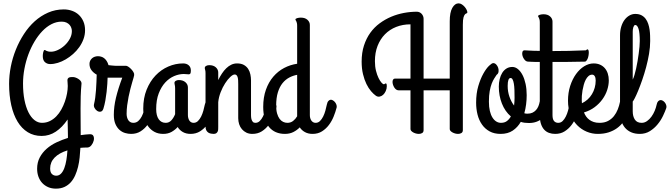

<svg xmlns="http://www.w3.org/2000/svg" viewBox="-20 -770 3991 1144"><path d="M382.8 -58.1Q351.1 -11.2 312.5 14.4Q273.9 40 228 40Q181.6 40 145.5 17.8Q109.4 -4.4 84.7 -45.2Q60.1 -85.9 47.1 -143.3Q34.2 -200.7 34.2 -271Q34.2 -320.8 44.4 -373Q54.7 -425.3 74.5 -474.4Q94.2 -523.4 122.6 -567.1Q150.9 -610.8 187 -643.3Q223.1 -675.8 266.6 -694.8Q310.1 -713.9 359.9 -713.9Q386.7 -713.9 410.2 -705.3Q433.6 -696.8 450.4 -680.7Q467.3 -664.6 477.1 -641.6Q486.8 -618.7 486.8 -589.8Q486.8 -562.5 477.5 -537.1Q468.3 -511.7 452.4 -489.3Q436.5 -466.8 415.5 -448.2Q394.5 -429.7 371.6 -416.3Q348.6 -402.8 324.7 -395.5Q300.8 -388.2 278.8 -388.2Q260.7 -388.2 247.8 -399.7Q234.9 -411.1 234.9 -436Q234.9 -441.4 235.6 -447.8Q236.3 -454.1 237.8 -459.5Q239.3 -464.8 241.2 -468.5Q243.2 -472.2 246.1 -472.2Q248.5 -472.2 250.7 -470.5Q252.9 -468.8 256.6 -467Q260.3 -465.3 266.6 -463.6Q272.9 -461.9 284.2 -461.9Q303.2 -461.9 325 -472.2Q346.7 -482.4 365.2 -499.5Q383.8 -516.6 396 -538.8Q408.2 -561 408.2 -585Q408.2 -593.8 405 -603.5Q401.9 -613.3 394.8 -621.6Q387.7 -629.9 376 -635.5Q364.3 -641.1 347.2 -641.1Q315.9 -641.1 286.6 -626Q257.3 -610.8 231.9 -584.2Q206.5 -557.6 185.3 -522Q164.1 -486.3 148.9 -445.3Q133.8 -404.3 125.5 -359.9Q117.2 -315.4 117.2 -272Q117.2 -217.8 125.7 -174.6Q134.3 -131.3 149.4 -101.1Q164.6 -70.8 185.3 -54.4Q206.1 -38.1 230 -38.1Q255.4 -38.1 276.9 -48.6Q298.3 -59.1 315.4 -76.7Q332.5 -94.2 345.2 -117.2Q357.9 -140.1 366.5 -164.6Q375 -189 379.4 -213.1Q383.8 -237.3 383.8 -257.8Q383.8 -265.6 382.8 -275.6Q381.8 -285.6 381.8 -291Q381.8 -298.3 384.5 -302.2Q387.2 -306.2 391.6 -308.1Q396 -310.1 401.9 -310.5Q407.7 -311 414.1 -311Q420.9 -311 429.7 -308.1Q438.5 -305.2 446.5 -300Q454.6 -294.9 460.2 -288.1Q465.8 -281.2 465.8 -272.9Q461.9 -232.4 460.9 -196Q460 -159.7 460 -122.1Q460 -86.9 460.4 -48.8Q460.9 -10.7 460.9 35.2Q475.1 32.7 488.5 31.7Q502 30.8 514.2 29.8Q531.7 28.8 536.9 40.8Q542 52.7 538.3 67.9Q534.7 83 524.4 95.7Q514.2 108.4 501 108.9Q489.7 108.9 479.7 109.4Q469.7 109.9 459 110.8Q457.5 139.2 454.6 168Q451.7 196.8 445.1 223.9Q438.5 251 428 274.7Q417.5 298.3 401.9 315.9Q386.2 333.5 364.3 343.8Q342.3 354 313 354Q287.6 354 266.8 345Q246.1 335.9 231.4 320.1Q216.8 304.2 209 282.7Q201.2 261.2 201.2 235.8Q201.2 197.8 216.8 168.2Q232.4 138.7 258.1 116.2Q283.7 93.8 316.9 78.1Q350.1 62.5 384.8 51.8V42Q384.8 9.8 383.8 -15.1Q382.8 -40 382.8 -58.1ZM314.9 276.9Q331.5 276.9 343.5 264.6Q355.5 252.4 363.3 231.4Q371.1 210.4 375.5 183.3Q379.9 156.2 381.8 126Q332 141.6 305.4 168.9Q278.8 196.3 278.8 233.9Q278.8 256.8 289.3 266.8Q299.8 276.9 314.9 276.9Z M761.2 27.8Q743.7 27.8 725.3 22.5Q707 17.1 692.1 3.9Q677.2 -9.3 667.7 -31Q658.2 -52.7 658.2 -85.9Q658.2 -134.3 671.1 -188.2Q684.1 -242.2 708.5 -307.1H632.3H621.1Q620.6 -292.5 619.4 -270Q618.2 -247.6 615.2 -222.2Q612.3 -196.8 607.7 -170.9Q603 -145 596.2 -123Q591.3 -107.4 580.8 -105Q570.3 -102.5 560.1 -108.6Q549.8 -114.7 543.5 -126.5Q537.1 -138.2 540.5 -150.9Q544.4 -166 547.4 -187.7Q550.3 -209.5 552 -233.6Q553.7 -257.8 554.7 -282Q555.7 -306.2 556.2 -325.2Q537.6 -335.4 525.4 -351.3Q513.2 -367.2 513.2 -389.2Q513.2 -399.4 517.3 -408Q521.5 -416.5 528.3 -422.6Q535.2 -428.7 544.4 -431.9Q553.7 -435.1 563.5 -435.1Q572.3 -435.1 581.8 -432.6Q591.3 -430.2 599.9 -423.8Q608.4 -417.5 615.2 -407.2Q622.1 -397 626.5 -381.8Q638.7 -380.4 647.2 -379.6Q655.8 -378.9 661.6 -378.4Q667.5 -377.9 671.4 -377.9Q675.3 -377.9 679.2 -377.9H731.4Q735.8 -377.9 744.4 -372.6Q752.9 -367.2 761.2 -358.6Q769.5 -350.1 775.1 -340.3Q780.8 -330.6 779.3 -321.8Q779.3 -318.8 775.9 -307.6Q772.5 -296.4 767.6 -279.3Q762.7 -262.2 756.8 -240Q751 -217.8 746.1 -193.4Q741.2 -168.9 737.8 -142.8Q734.4 -116.7 734.4 -91.8Q734.4 -81.5 736.8 -71.8Q739.3 -62 744.1 -54.4Q749 -46.9 756.6 -42.5Q764.2 -38.1 774.4 -38.1Q791.5 -38.1 803.7 -48.8Q815.9 -59.6 824.2 -75.7Q832.5 -91.8 837.6 -110.6Q842.8 -129.4 846.2 -146Q849.1 -161.6 856 -168.7Q862.8 -175.8 870.1 -175.8Q876 -175.8 882.3 -172.1Q888.7 -168.5 893.8 -162.6Q898.9 -156.7 902.1 -149.4Q905.3 -142.1 905.3 -134.8Q905.3 -132.3 904.8 -130.9Q904.3 -129.4 904.3 -127.9Q897.5 -103 886.5 -75.7Q875.5 -48.3 858.4 -25.4Q841.3 -2.4 817.4 12.7Q793.5 27.8 761.2 27.8Z M1133.3 -38.1Q1148.4 -38.1 1159.4 -48.8Q1170.4 -59.6 1178.5 -75.7Q1186.5 -91.8 1191.7 -110.6Q1196.8 -129.4 1200.2 -146Q1203.6 -161.6 1210.2 -168.7Q1216.8 -175.8 1224.6 -175.8Q1230.5 -175.8 1236.6 -172.1Q1242.7 -168.5 1247.8 -162.6Q1252.9 -156.7 1256.1 -149.4Q1259.3 -142.1 1259.3 -134.8Q1259.3 -133.8 1259.3 -132.3Q1259.3 -130.9 1258.3 -127.9Q1252 -103 1241 -75.7Q1230 -48.3 1212.9 -25.4Q1195.8 -2.4 1171.6 12.7Q1147.5 27.8 1115.2 27.8Q1088.9 27.8 1069.3 16.6Q1049.8 5.4 1038.6 -13.2Q1023.4 3.9 1002.2 15.9Q981 27.8 952.6 27.8Q923.3 27.8 901.1 16.1Q878.9 4.4 863.8 -15.9Q848.6 -36.1 841.1 -63.7Q833.5 -91.3 833.5 -123Q833.5 -185.5 853.5 -235.4Q873.5 -285.2 906.7 -320.1Q939.9 -355 982.7 -373.5Q1025.4 -392.1 1071.3 -392.1Q1091.8 -392.1 1104.5 -380.9Q1117.2 -369.6 1117.2 -350.1Q1117.2 -337.4 1114.5 -332.3Q1111.8 -327.1 1104.5 -327.1Q1097.7 -327.1 1090.3 -328.1Q1083 -329.1 1075.2 -329.1Q1046.9 -329.1 1017.6 -316.7Q988.3 -304.2 964.6 -278.6Q940.9 -252.9 925.8 -213.6Q910.6 -174.3 910.6 -120.1Q910.6 -80.6 925.8 -59.3Q940.9 -38.1 967.3 -38.1Q987.8 -38.1 1001.5 -53.5Q1015.1 -68.8 1023.4 -89.8V-244.1Q1023.4 -251.5 1022.7 -256.3Q1022 -261.2 1021.2 -264.6Q1020.5 -268.1 1020 -270.8Q1019.5 -273.4 1019.5 -275.9Q1019.5 -283.7 1027.1 -288.3Q1034.7 -293 1045.4 -293Q1070.3 -293 1085 -280Q1099.6 -267.1 1099.6 -249V-84Q1099.6 -75.7 1101.6 -67.6Q1103.5 -59.6 1107.4 -53Q1111.3 -46.4 1117.9 -42.2Q1124.5 -38.1 1133.3 -38.1Z M1204.6 -333Q1204.6 -347.2 1202.4 -353.5Q1200.2 -359.9 1200.2 -365.2Q1200.2 -372.6 1208 -377.2Q1215.8 -381.8 1226.6 -381.8Q1251.5 -381.8 1265.9 -368.9Q1280.3 -356 1280.3 -337.9V-293Q1290.5 -314 1302.5 -332Q1314.5 -350.1 1328.4 -363.5Q1342.3 -377 1358.2 -384.5Q1374 -392.1 1392.6 -392.1Q1417.5 -392.1 1433.6 -382.8Q1449.7 -373.5 1459 -358.9Q1468.3 -344.2 1471.9 -326.2Q1475.6 -308.1 1475.6 -291V-84Q1475.6 -80.6 1476.1 -73Q1476.6 -65.4 1479 -57.6Q1481.4 -49.8 1486.6 -43.9Q1491.7 -38.1 1501.5 -38.1Q1516.6 -38.1 1527.6 -48.8Q1538.6 -59.6 1546.6 -75.7Q1554.7 -91.8 1559.8 -110.6Q1564.9 -129.4 1568.4 -146Q1571.3 -161.6 1578.1 -168.7Q1585 -175.8 1592.3 -175.8Q1598.1 -175.8 1604.5 -172.1Q1610.8 -168.5 1616 -162.6Q1621.1 -156.7 1624.3 -149.4Q1627.4 -142.1 1627.4 -134.8Q1627.4 -133.8 1627.4 -132.3Q1627.4 -130.9 1626.5 -127.9Q1620.1 -103 1609.1 -75.7Q1598.1 -48.3 1580.8 -25.4Q1563.5 -2.4 1539.6 12.7Q1515.6 27.8 1483.4 27.8Q1463.4 27.8 1448 20.3Q1432.6 12.7 1421.6 0Q1410.6 -12.7 1405 -29.8Q1399.4 -46.9 1399.4 -65.9V-269Q1399.4 -280.8 1398.9 -291Q1398.4 -301.3 1396.2 -309.1Q1394 -316.9 1389.9 -321.5Q1385.7 -326.2 1378.4 -326.2Q1367.7 -326.2 1352.1 -311.5Q1336.4 -296.9 1321.3 -273.4Q1306.2 -250 1294.7 -220.5Q1283.2 -190.9 1280.3 -161.1V-15.1Q1280.3 -7.8 1280 -0.2Q1279.8 7.3 1277.1 13.4Q1274.4 19.5 1268.8 23.7Q1263.2 27.8 1252.4 27.8Q1245.1 27.8 1236.6 26.1Q1228 24.4 1220.9 19.8Q1213.9 15.1 1209.2 6.6Q1204.6 -2 1204.6 -16.1Z M1677.2 27.8Q1647.9 27.8 1624 17.6Q1600.1 7.3 1583.3 -12.9Q1566.4 -33.2 1557.4 -63.2Q1548.3 -93.3 1548.3 -132.8Q1548.3 -190.4 1564.5 -235.6Q1580.6 -280.8 1608.4 -313.2Q1636.2 -345.7 1672.9 -365Q1709.5 -384.3 1750.5 -390.1V-616.2Q1750.5 -627 1748.8 -633.3Q1747.1 -639.6 1745.4 -643.3Q1743.7 -647 1741.9 -649.2Q1740.2 -651.4 1740.2 -653.8Q1740.2 -656.7 1743.2 -658.7Q1746.1 -660.6 1751 -662.1Q1755.9 -663.6 1761.5 -664.3Q1767.1 -665 1772.5 -665Q1797.4 -665 1811.8 -652.1Q1826.2 -639.2 1826.2 -621.1V-84Q1826.2 -75.7 1828.1 -67.6Q1830.1 -59.6 1834.2 -53Q1838.4 -46.4 1845 -42.2Q1851.6 -38.1 1860.4 -38.1Q1875.5 -38.1 1886.5 -48.8Q1897.5 -59.6 1905.5 -75.7Q1913.6 -91.8 1918.7 -110.6Q1923.8 -129.4 1927.2 -146Q1930.2 -161.6 1937 -168.7Q1943.8 -175.8 1951.2 -175.8Q1957 -175.8 1963.4 -172.1Q1969.7 -168.5 1974.9 -162.6Q1980 -156.7 1983.2 -149.4Q1986.3 -142.1 1986.3 -134.8Q1986.3 -133.8 1986.3 -132.3Q1986.3 -130.9 1985.4 -127.9Q1979 -103 1968 -75.7Q1957 -48.3 1939.7 -25.4Q1922.4 -2.4 1898.4 12.7Q1874.5 27.8 1842.3 27.8Q1816.4 27.8 1796.9 17.1Q1777.3 6.3 1766.1 -11.2Q1749.5 5.9 1727.8 16.8Q1706.1 27.8 1677.2 27.8ZM1692.4 -38.1Q1711.9 -38.1 1726.3 -49.3Q1740.7 -60.5 1750.5 -77.1V-324.2Q1726.1 -319.8 1703.4 -307.9Q1680.7 -295.9 1663.3 -274.4Q1646 -252.9 1635.7 -220Q1625.5 -187 1625.5 -140.1Q1625.5 -112.8 1631.1 -93.5Q1636.7 -74.2 1645.8 -62Q1654.8 -49.8 1667 -43.9Q1679.2 -38.1 1692.4 -38.1Z M2503.9 -301.8H2659.7V-643.1Q2659.7 -696.3 2675 -723.1Q2690.4 -750 2711.9 -750Q2722.7 -750 2732.2 -743.7Q2741.7 -737.3 2749 -728.8Q2756.3 -720.2 2760.5 -711.2Q2764.6 -702.1 2764.6 -696.8Q2764.6 -691.4 2760.5 -690.7Q2756.3 -689.9 2751.2 -685.3Q2746.1 -680.7 2741.9 -667Q2737.8 -653.3 2737.8 -622.1V4.9Q2737.8 17.6 2729.2 22.7Q2720.7 27.8 2709.5 27.8Q2700.7 27.8 2691.9 25.4Q2683.1 22.9 2676 19Q2668.9 15.1 2664.3 10Q2659.7 4.9 2659.7 -1V-231.9H2503.9V4.9Q2503.9 17.6 2495.4 22.7Q2486.8 27.8 2475.6 27.8Q2466.8 27.8 2458 25.4Q2449.2 22.9 2442.1 19Q2435.1 15.1 2430.4 10Q2425.8 4.9 2425.8 -1V-231.9H2354.5Q2346.7 -231.9 2340.1 -236.8Q2333.5 -241.7 2328.9 -249.3Q2324.2 -256.8 2321.5 -265.6Q2318.8 -274.4 2318.8 -282.2Q2318.8 -290.5 2322.5 -296.1Q2326.2 -301.8 2333.5 -301.8H2425.8V-625Q2379.4 -625 2340.6 -609.6Q2301.8 -594.2 2273.7 -565.7Q2245.6 -537.1 2229.7 -496.6Q2213.9 -456.1 2213.9 -405.8Q2213.9 -374 2220.2 -348.6Q2226.6 -323.2 2235.4 -305.4Q2244.1 -287.6 2252.9 -277.8Q2261.7 -268.1 2266.6 -268.1Q2271 -268.1 2272.9 -270.5Q2274.9 -272.9 2278.8 -272.9Q2282.7 -272.9 2283.7 -267.6Q2284.7 -262.2 2284.7 -256.8Q2284.7 -241.2 2278.3 -227.3Q2272 -213.4 2262.5 -204.8Q2252.9 -196.3 2241.2 -194.3Q2229.5 -192.4 2218.8 -200.2Q2205.6 -209.5 2190.7 -226.8Q2175.8 -244.1 2163.3 -269.5Q2150.9 -294.9 2142.8 -328.4Q2134.8 -361.8 2134.8 -402.8Q2134.8 -456.1 2148.7 -498.8Q2162.6 -541.5 2186.3 -574.5Q2210 -607.4 2242.2 -631.1Q2274.4 -654.8 2310.8 -670.2Q2347.2 -685.5 2386.5 -692.9Q2425.8 -700.2 2463.9 -700.2Q2471.7 -700.2 2479 -697Q2486.3 -693.8 2491.7 -688.2Q2497.1 -682.6 2500.5 -674.8Q2503.9 -667 2503.9 -658.2Z M3195.8 -165Q3196.8 -170.9 3202.4 -174.8Q3208 -178.7 3215.3 -180.2Q3222.7 -181.6 3230.7 -180.2Q3238.8 -178.7 3244.9 -173.6Q3251 -168.5 3253.7 -159.4Q3256.3 -150.4 3252.9 -136.2Q3248.5 -115.7 3238.5 -97.9Q3228.5 -80.1 3213.4 -66.4Q3198.2 -52.7 3177.7 -44.9Q3157.2 -37.1 3131.8 -37.1Q3118.2 -37.1 3106.2 -38.6Q3094.2 -40 3083 -43.9Q3064.5 -11.7 3035.2 8.1Q3005.9 27.8 2962.9 27.8Q2924.8 27.8 2897.5 12.9Q2870.1 -2 2852.1 -27.6Q2834 -53.2 2825.4 -86.9Q2816.9 -120.6 2816.9 -158.2Q2816.9 -213.4 2829.8 -257.1Q2842.8 -300.8 2859.9 -331.3Q2877 -361.8 2893.8 -377.9Q2910.6 -394 2918.9 -394Q2928.7 -394 2936.8 -385.5Q2944.8 -377 2948.5 -365.5Q2952.1 -354 2950.4 -342.3Q2948.7 -330.6 2939 -324.2Q2933.1 -314.9 2925 -302.7Q2917 -290.5 2909.9 -272.2Q2902.8 -253.9 2897.9 -227.5Q2893.1 -201.2 2893.1 -164.1Q2893.1 -132.3 2898.7 -108.9Q2904.3 -85.4 2914.3 -69.6Q2924.3 -53.7 2937.3 -45.9Q2950.2 -38.1 2964.8 -38.1Q2986.3 -38.1 3000.2 -48.6Q3014.2 -59.1 3023.9 -76.2Q2988.8 -106.4 2970.5 -153.1Q2952.1 -199.7 2952.1 -253.9Q2952.1 -277.3 2957.3 -298.6Q2962.4 -319.8 2972.4 -335.9Q2982.4 -352.1 2997.6 -361.6Q3012.7 -371.1 3032.7 -371.1Q3050.3 -371.1 3065.9 -358.4Q3081.5 -345.7 3093.3 -323.2Q3105 -300.8 3111.6 -270Q3118.2 -239.3 3118.2 -203.1Q3118.2 -175.3 3114.7 -147.9Q3111.3 -120.6 3104 -95.2Q3109.4 -93.3 3114 -93Q3118.7 -92.8 3124 -92.8Q3140.1 -92.8 3152.6 -98.6Q3165 -104.5 3173.8 -114.3Q3182.6 -124 3188 -137.2Q3193.4 -150.4 3195.8 -165ZM3004.9 -257.8Q3004.9 -224.1 3015.4 -193.8Q3025.9 -163.6 3043 -141.1Q3045.9 -165 3045.9 -187Q3045.9 -212.4 3045.2 -234.1Q3044.4 -255.9 3041.7 -271.5Q3039.1 -287.1 3034.4 -296.1Q3029.8 -305.2 3022 -305.2Q3004.9 -305.2 3004.9 -257.8Z M3106 -470.2Q3117.2 -469.2 3130.9 -468.8Q3142.6 -467.8 3159.2 -467.5Q3175.8 -467.3 3196.3 -466.8V-636.2Q3196.3 -647 3194.6 -653.3Q3192.9 -659.7 3191.2 -663.3Q3189.5 -667 3187.7 -669.2Q3186 -671.4 3186 -673.8Q3186 -676.8 3189 -678.7Q3191.9 -680.7 3196.8 -682.1Q3201.7 -683.6 3207.3 -684.3Q3212.9 -685.1 3218.3 -685.1Q3243.2 -685.1 3257.6 -672.1Q3272 -659.2 3272 -641.1V-465.8Q3317.9 -465.8 3368.9 -466.8Q3419.9 -467.8 3471.2 -470.2Q3478 -477.5 3482.2 -475.6Q3486.3 -473.6 3487.5 -466.3Q3488.8 -459 3487.8 -448.2Q3486.8 -437.5 3483.9 -427.5Q3481 -417.5 3475.8 -410.2Q3470.7 -402.8 3464.4 -402.8Q3404.3 -401.4 3358.2 -401.1Q3312 -400.9 3272 -400.9V-84Q3272 -59.6 3281.2 -48.8Q3290.5 -38.1 3306.2 -38.1Q3321.3 -38.1 3332.3 -48.8Q3343.3 -59.6 3351.3 -75.7Q3359.4 -91.8 3364.5 -110.6Q3369.6 -129.4 3373 -146Q3376 -161.6 3382.8 -168.7Q3389.6 -175.8 3397 -175.8Q3402.8 -175.8 3409.2 -172.1Q3415.5 -168.5 3420.7 -162.6Q3425.8 -156.7 3429 -149.4Q3432.1 -142.1 3432.1 -134.8Q3432.1 -133.8 3432.1 -132.3Q3432.1 -130.9 3431.2 -127.9Q3424.8 -103 3413.8 -75.7Q3402.8 -48.3 3385.5 -25.4Q3368.2 -2.4 3344.2 12.7Q3320.3 27.8 3288.1 27.8Q3268.1 27.8 3251.2 21.7Q3234.4 15.6 3222.2 2.2Q3210 -11.2 3203.1 -32.2Q3196.3 -53.2 3196.3 -83V-400.9Q3179.7 -400.9 3166.7 -401.1Q3153.8 -401.4 3145 -401.9Q3134.8 -402.3 3127 -402.8Q3115.2 -402.8 3106.2 -413.3Q3097.2 -423.8 3093.5 -436.5Q3089.8 -449.2 3092.5 -459.7Q3095.2 -470.2 3106 -470.2Z M3607.4 -291Q3607.4 -263.2 3597.9 -233.9Q3588.4 -204.6 3569.6 -178.5Q3550.8 -152.3 3523.2 -131.6Q3495.6 -110.8 3459.5 -100.1Q3464.4 -87.4 3472.4 -75.9Q3480.5 -64.5 3491.7 -56.2Q3502.9 -47.9 3517.8 -43Q3532.7 -38.1 3552.2 -38.1Q3581.5 -38.1 3602.5 -49.1Q3623.5 -60.1 3637.9 -78.1Q3652.3 -96.2 3661.1 -118.7Q3669.9 -141.1 3674.3 -164.1Q3677.7 -180.7 3688.2 -186.3Q3698.7 -191.9 3709.7 -189Q3720.7 -186 3728.8 -176.5Q3736.8 -167 3735.4 -153.8Q3733.4 -138.7 3728.8 -119.1Q3724.1 -99.6 3714.8 -79.6Q3705.6 -59.6 3691.2 -40.3Q3676.8 -21 3655.8 -5.9Q3634.8 9.3 3606.4 18.6Q3578.1 27.8 3541.5 27.8Q3507.3 27.8 3475.3 14.4Q3443.4 1 3418.7 -24.2Q3394 -49.3 3379.2 -86.2Q3364.3 -123 3364.3 -169.9Q3364.3 -217.3 3377.4 -258.1Q3390.6 -298.8 3412.1 -328.6Q3433.6 -358.4 3460.9 -375.2Q3488.3 -392.1 3517.1 -392.1Q3538.1 -392.1 3554.9 -384.8Q3571.8 -377.4 3583.5 -364Q3595.2 -350.6 3601.3 -332Q3607.4 -313.5 3607.4 -291ZM3446.3 -172.9Q3446.3 -168.5 3446.8 -164.1Q3447.3 -159.7 3447.3 -154.8Q3465.8 -163.6 3481 -177.2Q3496.1 -190.9 3506.8 -208.5Q3517.6 -226.1 3523.4 -246.8Q3529.3 -267.6 3529.3 -290Q3529.3 -306.6 3523.7 -315.9Q3518.1 -325.2 3508.3 -325.2Q3496.1 -325.2 3486.6 -316.9Q3477.1 -308.6 3470 -295.2Q3462.9 -281.7 3458.3 -264.9Q3453.6 -248 3450.7 -231Q3447.8 -213.9 3446.8 -198.5Q3445.8 -183.1 3446.3 -172.9Z M3750 -295.9Q3755.4 -306.2 3760.5 -323.5Q3765.6 -340.8 3770.3 -361.8Q3774.9 -382.8 3778.8 -405.8Q3782.7 -428.7 3785.6 -450.7Q3788.6 -472.7 3790.3 -491.9Q3792 -511.2 3792 -524.9Q3792 -574.7 3784.7 -597.9Q3777.3 -621.1 3765.1 -621.1Q3761.2 -621.1 3758.3 -617.2Q3755.4 -613.3 3753.4 -607.2Q3751.5 -601.1 3750.7 -594Q3750 -586.9 3750 -581.1ZM3892.1 -145Q3895 -159.7 3901.1 -166.3Q3907.2 -172.9 3914.3 -173.6Q3921.4 -174.3 3928.7 -170.2Q3936 -166 3941.4 -159.2Q3946.8 -152.3 3949.5 -143.8Q3952.1 -135.3 3950.2 -127Q3943.4 -106.9 3930.7 -80.1Q3918 -53.2 3898.4 -29.3Q3878.9 -5.4 3852.5 11.2Q3826.2 27.8 3792 27.8Q3763.2 27.8 3741.2 18.3Q3719.2 8.8 3704.3 -8.5Q3689.5 -25.9 3681.9 -50Q3674.3 -74.2 3674.3 -104V-559.1Q3674.3 -586.9 3681.4 -610.6Q3688.5 -634.3 3700.9 -651.1Q3713.4 -668 3730 -677.5Q3746.6 -687 3765.1 -687Q3787.1 -687 3802.2 -679Q3817.4 -670.9 3827.1 -657.7Q3836.9 -644.5 3842.5 -627.4Q3848.1 -610.4 3850.6 -592.5Q3853 -574.7 3853.5 -557.4Q3854 -540 3854 -525.9Q3854 -489.3 3847.2 -449Q3840.3 -408.7 3829.8 -369.6Q3819.3 -330.6 3806.9 -294.7Q3794.4 -258.8 3783 -231Q3771.5 -203.1 3762.5 -185.5Q3753.4 -168 3750 -165V-106.9Q3750 -76.7 3762.7 -57.4Q3775.4 -38.1 3803.2 -38.1Q3820.3 -38.1 3835.2 -48.6Q3850.1 -59.1 3861.6 -75Q3873 -90.8 3880.9 -109.6Q3888.7 -128.4 3892.1 -145Z"/></svg>

Font: Grand Hotel
Style: Regular
Weight: 400
Designer: Brian J. Bonislawsky & Jim Lyles for Astigmatic (AOETI)
Foundry: Astigmatic (AOETI)
Version: Version 001.000